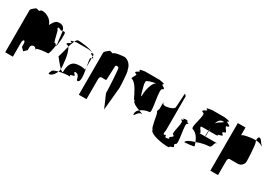

<svg xmlns="http://www.w3.org/2000/svg" viewBox="14 -1361 2584 1823"><g transform="rotate(30 1306.0 -449.0)"><path d="M22 -188H106V-344C106 -360 113 -375 121 -375C128 -375 134 -361 134 -344V-312L165 -281L197 -312V-344C197 -361 210 -375 228 -375C244 -375 259 -360 259 -344V-360C268 -374 350 -382 379 -382C389 -382 399 -432 407 -482C395 -494 403 -500 386 -500C369 -500 354 -637 341 -624C333 -648 339 -649 377 -632C382 -632 387 -634 392 -635C386 -682 345 -693 314 -685C287 -685 264 -642 252 -619C238 -662 207 -685 173 -698C132 -710 117 -707 106 -689C89 -689 74 -704 62 -692C50 -680 22 -665 22 -648ZM392 -634C397 -639 404 -530 411 -505C410 -497 408 -490 407 -482C409 -480 412 -483 414 -490C415 -491 416 -494 417 -499L416 -498V-500H417C418 -504 417 -509 418 -515C422 -548 425 -591 425 -580C425 -589 424 -585 422 -573C423 -595 423 -612 423 -612C423 -644 408 -639 392 -635ZM417 -500C417 -500 417 -499 417 -499C417 -499 417 -500 417 -500Z M479 -409C479 -409 527 -345 560 -314V-318C560 -335 553 -486 514 -532C499 -478 487 -420 479 -409ZM488 -244C471 -216 483 -210 505 -222C524 -231 542 -256 552 -282C517 -274 488 -262 488 -244ZM489 -545C498 -545 507 -540 514 -532C522 -559 530 -584 539 -603C522 -600 502 -595 507 -589C556 -577 466 -562 489 -545ZM539 -603C558 -607 574 -608 551 -608H690C687 -608 729 -605 743 -599C690 -625 589 -632 569 -632C558 -632 548 -621 539 -603ZM552 -282C597 -293 631 -295 639 -295C705 -295 645 -301 671 -313C745 -325 667 -340 690 -358C751 -358 730 -295 752 -295C788 -295 774 -381 761 -452V-423C739 -434 685 -436 648 -424C616 -412 591 -377 591 -306C591 -290 578 -297 560 -314C559 -304 556 -293 552 -282ZM734 -589C729 -583 748 -576 761 -569V-580C761 -587 756 -592 747 -597C750 -595 747 -592 734 -589ZM743 -599C744 -598 746 -598 747 -597C746 -598 745 -598 743 -599ZM752 -545C743 -545 752 -502 761 -452V-548ZM761 -548C781 -556 774 -562 761 -569Z M829 -188H913V-406C913 -421 921 -438 928 -438H984C987 -438 991 -607 993 -600C1000 -608 1011 -608 1025 -600C1034 -600 1045 -372 1045 -330L1107 -187L1131 -437C1131 -454 1125 -612 1113 -624C1101 -692 1048 -716 1025 -716C1011 -716 916 -707 913 -689C896 -689 881 -704 869 -692C857 -680 829 -665 829 -648Z M1198 -568C1231 -551 1261 -500 1273 -473C1285 -461 1299 -406 1315 -406C1314 -381 1361 -360 1399 -346C1427 -368 1467 -381 1492 -381C1526 -381 1451 -631 1492 -631C1526 -648 1445 -663 1474 -675C1496 -687 1406 -694 1430 -694H1260C1277 -694 1187 -687 1216 -675C1237 -663 1156 -648 1198 -631C1231 -631 1156 -568 1198 -568ZM1315 -586V-612C1309 -626 1372 -641 1410 -649C1373 -627 1352 -541 1352 -484C1352 -426 1315 -586 1315 -586ZM1371 -296C1371 -248 1395 -329 1431 -329C1453 -329 1431 -335 1399 -346C1381 -332 1371 -315 1371 -296Z M1555 -416C1567 -404 1582 -255 1600 -255C1600 -200 1766 -182 1797 -182C1845 -182 1798 -188 1841 -200C1884 -212 1829 -227 1859 -244C1891 -244 1829 -464 1859 -464C1891 -472 1825 -479 1849 -485C1867 -489 1839 -492 1827 -493C1816 -492 1788 -489 1805 -485C1831 -479 1766 -472 1796 -464C1828 -464 1766 -307 1796 -307C1828 -290 1760 -275 1778 -262C1790 -254 1764 -249 1747 -246C1746 -250 1734 -258 1737 -271C1727 -271 1720 -256 1713 -268C1706 -280 1715 -295 1715 -312V-680C1715 -688 1701 -695 1697 -701C1694 -707 1689 -538 1684 -538C1674 -524 1651 -513 1615 -507C1589 -501 1560 -503 1560 -536V-460C1560 -443 1543 -428 1555 -416ZM1827 -493C1832 -494 1834 -494 1827 -494C1820 -494 1822 -494 1827 -493Z M1921 -298ZM1921 -298C1935 -299 2035 -306 2025 -316C2021 -329 2018 -341 2013 -353C1964 -339 1924 -321 1921 -298ZM1933 -445C1969 -432 1995 -398 2013 -353C2062 -372 2114 -382 2140 -382C2186 -382 2157 -445 2203 -445H2068C2067 -437 2066 -433 2065 -445H1996C2041 -445 1950 -508 1996 -508H2066C2067 -519 2068 -530 2070 -541V-508H2140C2203 -508 2127 -514 2184 -526C2242 -538 2157 -552 2203 -570C2249 -570 2157 -632 2203 -632C2249 -650 2151 -664 2184 -676C2218 -689 2112 -695 2140 -695H1996C2024 -695 1918 -689 1951 -676C1985 -664 1888 -650 1933 -632C1979 -632 1888 -445 1933 -445ZM2064 -474C2064 -460 2064 -451 2065 -445H2068C2069 -453 2070 -464 2070 -464V-508H2066C2065 -496 2064 -485 2064 -474ZM2082 -597C2092 -630 2113 -654 2138 -654C2180 -654 2110 -635 2082 -597Z M2271 -188H2355V-344C2355 -360 2363 -375 2373 -375H2463C2498 -375 2526 -403 2526 -438C2526 -454 2520 -627 2507 -640C2505 -645 2504 -650 2503 -654H2485C2457 -654 2355 -640 2355 -622V-710H2271ZM2503 -654C2531 -653 2556 -647 2577 -632C2583 -638 2568 -638 2568 -646C2549 -660 2541 -694 2517 -694C2510 -694 2499 -678 2503 -654Z"/></g></svg>

Font: bitstorm
Style: ulcn
Weight: 400
Version: Version 0.2